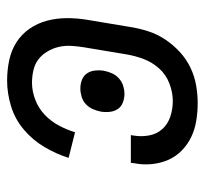

<svg xmlns="http://www.w3.org/2000/svg" viewBox="-38 -530 576 540"><g transform="rotate(90 250.0 -260.0)"><path d="M207 8Q177 8 149 2Q121 -4 98.5 -18.5Q76 -33 60.5 -55.5Q45 -78 38 -105Q31 -132 31 -161Q31 -190 36 -219L56 -339Q60 -364 68 -389Q76 -414 91 -436.5Q106 -459 126 -477.5Q146 -496 170 -507.5Q194 -519 219.5 -523.5Q245 -528 270 -528Q295 -528 319.5 -524Q344 -520 365 -510Q386 -500 403 -483.5Q420 -467 429.5 -445.5Q439 -424 441.5 -399Q444 -374 439 -349L438 -340H360L361 -346Q365 -369 361 -391Q357 -413 343 -428.5Q329 -444 308 -451Q287 -458 264 -458Q240 -458 215 -448.5Q190 -439 172.5 -419.5Q155 -400 146 -376Q137 -352 133 -328L113 -208Q110 -190 109 -172Q108 -154 112 -137Q116 -120 125 -105Q134 -90 147 -80Q160 -70 177.5 -66Q195 -62 213 -62Q236 -62 260 -71Q284 -80 302.5 -97.5Q321 -115 333 -137.5Q345 -160 352 -183L424 -165Q413 -130 393.5 -97Q374 -64 344.5 -39Q315 -14 278.5 -3Q242 8 207 8ZM229 -198Q216 -198 204.5 -202.5Q193 -207 186.5 -216.5Q180 -226 178.5 -238.5Q177 -251 179 -264Q181 -275 186 -286.5Q191 -298 200.5 -306.5Q210 -315 221.5 -318.5Q233 -322 244 -322Q257 -322 268.5 -317.5Q280 -313 286.5 -303.5Q293 -294 294.5 -281.5Q296 -269 294 -256Q292 -245 287 -233.5Q282 -222 273 -213.5Q264 -205 252 -201.5Q240 -198 229 -198Z"/></g></svg>

Font: Iosevka Fixed
Style: Italic
Weight: 400
Italic angle: -9°
Monospace: yes
Designer: Belleve Invis
Foundry: Belleve Invis
Version: Version 33.2.4